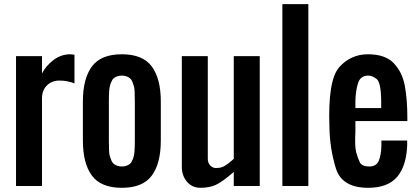

<svg xmlns="http://www.w3.org/2000/svg" viewBox="-20 -895 2014 924"><path d="M57.1 0V-625H182.1V-541.5Q201.2 -578.6 237.5 -606.2Q273.9 -633.8 318.4 -633.8Q319.8 -633.8 338.4 -631.8V-493.7Q303.7 -507.3 266.6 -507.3Q229.5 -507.3 205.8 -483.9Q182.1 -460.4 182.1 -421.9V0Z M628.9 -218.8V-406.2Q628.9 -465.3 625.2 -477.8Q621.6 -490.2 617.2 -501.2Q612.8 -512.2 606.2 -517.8Q599.6 -523.4 589.6 -527.3Q579.6 -531.2 566.4 -531.2Q553.2 -531.2 543.2 -527.3Q533.2 -523.4 526.6 -517.8Q520 -512.2 513.4 -495.6Q506.8 -479 505.4 -456.8Q503.9 -434.6 503.9 -406.2V-218.8Q503.9 -159.7 507.6 -147.2Q511.2 -134.8 515.6 -123.8Q520 -112.8 526.6 -107.2Q533.2 -101.6 543.2 -97.7Q553.2 -93.8 566.4 -93.8Q579.6 -93.8 589.6 -97.7Q599.6 -101.6 606.2 -107.2Q612.8 -112.8 619.4 -129.4Q626 -146 627.4 -168.2Q628.9 -190.4 628.9 -218.8ZM378.9 -218.8V-406.2Q378.9 -516.6 422.4 -575.2Q465.8 -633.8 566.4 -633.8Q667 -633.8 710.4 -575.2Q753.9 -516.6 753.9 -406.2V-218.8Q753.9 -108.4 710.4 -49.8Q667 8.8 566.4 8.8Q465.8 8.8 422.4 -49.8Q378.9 -108.4 378.9 -218.8Z M855 -92.3V-625H980V-130.4Q980 -110.8 991.9 -98.6Q1003.9 -86.4 1018.6 -86.4Q1033.2 -86.4 1043 -88.9Q1052.7 -91.3 1062.3 -97.4Q1071.8 -103.5 1077.1 -107.2Q1082.5 -110.8 1092.5 -119.6Q1102.5 -128.4 1105 -130.4V-625H1230V0H1105V-67.4Q1046.9 -17.1 1016.1 -4.2Q985.4 8.8 944.8 8.8Q904.8 8.8 879.9 -20.3Q855 -49.3 855 -92.3Z M1338.9 0V-875H1463.9V0Z M1690.4 -375H1814.5V-412.6Q1813 -499.5 1792 -515.4Q1771 -531.2 1752.4 -531.2Q1714.4 -531.2 1702.9 -494.6Q1691.4 -458 1690.4 -409.2ZM1752 8.8Q1625.5 8.8 1596.4 -84.7Q1567.4 -178.2 1565.4 -282.2Q1557.1 -508.8 1612.3 -571.3Q1667.5 -633.8 1751 -633.8Q1834 -633.8 1875 -590.8Q1916 -547.9 1928.2 -481.9Q1940.4 -416 1940.4 -327.1V-312.5H1690.4V-261.2Q1686.5 -191.4 1694.1 -162.6Q1701.7 -133.8 1711.7 -113.8Q1721.7 -93.8 1756.8 -93.8Q1792 -93.8 1803.2 -122.1Q1814.5 -150.4 1815.4 -192.4V-218.8H1939.5V-193.8Q1935.1 -93.8 1890.1 -42.5Q1845.2 8.8 1752 8.8Z"/></svg>

Font: Oswald-Regular
Style: Regular
Weight: 400
Designer: vernon adams
Foundry: vernon adams
Version: Version 2.002; ttfautohint (v0.92.18-e454-dirty) -l 8 -r 50 